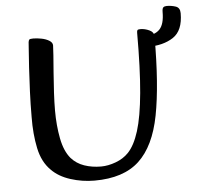

<svg xmlns="http://www.w3.org/2000/svg" viewBox="-53 -801 902 869"><g transform="rotate(-5 398.0 -366.5)"><path d="M342 13Q286 13 233 -4Q180 -21 148 -54Q109 -92 95.5 -156.5Q82 -221 83 -298Q83 -356 85.5 -414.5Q88 -473 91 -522Q94 -571 96.5 -602Q99 -633 99 -637Q100 -645 103 -648.5Q106 -652 121 -652Q138 -652 158.5 -648Q179 -644 193.5 -635Q208 -626 208 -613Q208 -602 205.5 -568.5Q203 -535 199.5 -490.5Q196 -446 193.5 -400Q191 -354 191 -319Q191 -250 202.5 -191Q214 -132 242 -99Q266 -72 301 -60Q336 -48 377 -48Q409 -48 444 -61Q479 -74 502 -98Q532 -129 552 -192.5Q572 -256 582 -364Q592 -472 592 -637Q592 -645 594.5 -648.5Q597 -652 608 -652Q628 -652 648.5 -642.5Q669 -633 669 -613Q669 -393 642.5 -256Q616 -119 545 -53Q474 13 342 13ZM633 -569Q620 -569 612.5 -581.5Q605 -594 607 -606.5Q609 -619 626 -619Q671 -619 693 -642Q715 -665 715 -720Q715 -737 720.5 -741.5Q726 -746 736 -746Q757 -746 776.5 -739.5Q796 -733 796 -708Q796 -629 750.5 -599Q705 -569 633 -569Z"/></g></svg>

Font: BriemHand
Style: Regular
Weight: 400
Designer: Gunnlaugur SE Briem, Eben Sorkin
Foundry: Sorkin Type
Version: Version 1.001; ttfautohint (v1.8.4.7-5d5b)